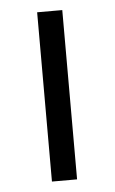

<svg xmlns="http://www.w3.org/2000/svg" viewBox="-42 -516 327 548"><g transform="rotate(-5 121.0 -242.5)"><path d="M85 0V-485H157V0Z"/></g></svg>

Font: Assistant ExtraLight
Style: Regular
Weight: 400
Version: Version 3.000